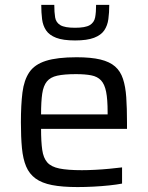

<svg xmlns="http://www.w3.org/2000/svg" viewBox="-20 -750 599 778"><path d="M294.3 8Q232.4 8 190.9 -0.1Q149.4 -8.2 124 -26.8Q98.7 -45.3 85.9 -75.6Q73.1 -105.9 68.9 -150.1Q64.7 -194.3 64.7 -254Q64.7 -325.2 71 -375.4Q77.4 -425.7 98.8 -457.2Q120.1 -488.8 165.9 -503.4Q211.7 -518 290.2 -518Q349 -518 386.7 -508.9Q424.3 -499.8 446.2 -480.7Q468.1 -461.6 478.3 -430.5Q488.6 -399.5 491.6 -355.8Q494.6 -312.1 494.6 -254.9V-227.8H146.4Q146.4 -175.9 151.1 -143Q155.7 -110 171.5 -92Q187.3 -74 220.8 -67.2Q254.2 -60.4 311.8 -60.4Q336 -60.4 364.9 -61.9Q393.7 -63.3 422.7 -66.1Q451.6 -68.8 474.6 -71.7V-6.1Q454 -2.1 423.4 1.2Q392.8 4.5 359.3 6.2Q325.7 8 294.3 8ZM416.1 -269.1V-296Q416.1 -347.5 410 -378.2Q403.9 -408.8 389.4 -424.3Q374.9 -439.8 349.9 -444.7Q325 -449.6 287.7 -449.6Q240.3 -449.6 212.2 -443.4Q184.2 -437.3 170 -419.9Q155.8 -402.5 151.1 -370.6Q146.4 -338.6 146.4 -286.4H435ZM284.2 -586.1Q235.4 -586.1 207.5 -596.9Q179.7 -607.7 166.8 -626.9Q153.8 -646.2 150.5 -672.5Q147.2 -698.8 147.2 -730.4H200Q200 -700.2 203.4 -679.5Q206.9 -658.7 224.6 -648.1Q242.4 -637.5 283.9 -637.5Q325.8 -637.5 343.6 -648.1Q361.5 -658.7 365.5 -679.5Q369.4 -700.2 369.4 -730.4H422.7Q422.7 -698.8 419.1 -672.5Q415.5 -646.2 402.4 -626.9Q389.3 -607.7 361.1 -596.9Q333 -586.1 284.2 -586.1Z"/></svg>

Font: Saira Thin
Style: Regular
Weight: 100
Designer: Hector Gatti with collaboration of the Omnibus-Type team
Foundry: Omnibus-Type
Version: Version 1.101